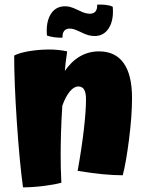

<svg xmlns="http://www.w3.org/2000/svg" viewBox="-20 -764 638 826"><path d="M241 -99Q241 -71 241.5 -43.5Q242 -16 244 22Q216 30 168 36Q120 42 79 42Q64 -67 52.5 -238Q41 -409 41 -525Q64 -537 106 -544Q148 -551 192 -551Q212 -551 231 -549Q250 -547 269 -543Q264 -507 262 -491Q260 -475 259 -459Q288 -501 325 -522Q362 -543 406 -543Q476 -543 512 -492.5Q548 -442 548 -343Q548 -265 535 -163.5Q522 -62 508 -10Q469 -10 422 -14.5Q375 -19 314 -29Q331 -123 340.5 -204.5Q350 -286 350 -337Q350 -365 342 -378.5Q334 -392 317 -392Q298 -392 280 -370Q262 -348 248 -309Q244 -246 242.5 -193.5Q241 -141 241 -99ZM315 -721Q335 -711 346 -708Q357 -705 367 -705Q383 -705 391 -715Q399 -725 398 -744Q417 -745 435 -743Q453 -741 465 -735Q470 -678 448.5 -643.5Q427 -609 387 -609Q374 -609 360.5 -612.5Q347 -616 325 -627Q306 -636 297 -638.5Q288 -641 280 -641Q264 -641 256 -631Q248 -621 249 -602Q235 -601 215.5 -603.5Q196 -606 182 -611Q177 -668 198 -702.5Q219 -737 260 -737Q271 -737 282.5 -734Q294 -731 315 -721Z"/></svg>

Font: Atma
Style: Bold
Weight: 700
Designer: Gregori Vincens, Jeremie Hornus, Riccardo Olocco, Yoann Minet.
Foundry: black foundry
Version: Version 1.102;PS 1.100;hotconv 1.0.86;makeotf.lib2.5.63406